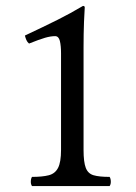

<svg xmlns="http://www.w3.org/2000/svg" viewBox="-20 -628 458 648"><path d="M262 -122Q262 -81 269.5 -61.5Q277 -42 296 -36.5Q315 -31 350 -31Q354 -25 354 -14Q354 -6 350 0H88Q84 -6 84 -14Q84 -25 88 -31Q123 -31 144.5 -36.5Q166 -42 176 -61.5Q186 -81 186 -122V-448Q186 -474 182 -490Q178 -506 166 -506Q151 -506 132 -500.5Q113 -495 78 -481Q72 -486 69 -493Q66 -500 64 -508Q130 -539 174 -561Q218 -583 260 -608Q266 -608 266 -603Q265 -593 263.5 -553.5Q262 -514 262 -469Z"/></svg>

Font: Triodion
Style: Regular
Weight: 400
Version: Version 1.201; ttfautohint (v1.8.4.7-5d5b)